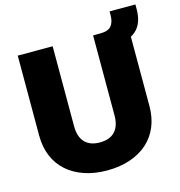

<svg xmlns="http://www.w3.org/2000/svg" viewBox="-119 -919 974 1041"><g transform="rotate(-15 367.5 -399.0)"><path d="M356 16Q285 16 228 -3.5Q171 -23 130.5 -59Q90 -95 68.5 -146.5Q47 -198 47 -262V-711H243V-262Q243 -203 272 -172Q301 -141 356 -141Q412 -141 441 -172Q470 -203 470 -262V-711H666V-262Q666 -198 644.5 -146.5Q623 -95 582.5 -59Q542 -23 484.5 -3.5Q427 16 356 16ZM481 -624.6V-711.3H510Q555 -711.3 572.5 -732.7Q590 -754.1 590 -791.9V-813.8H735V-787.9Q735 -748.1 724 -717.7Q713 -687.3 688.5 -666.4Q664 -645.5 624 -635.1Q584 -624.6 526 -624.6Z"/></g></svg>

Font: Geist Black
Style: Regular
Weight: 400
Designer: Basement.studio, Andrés Briganti, Mateo Zaragoza
Foundry: Basement.studio, Vercel, Andrés Briganti, Guido Ferreyra, Mateo Zaragoza
Version: Version 1.401